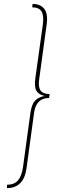

<svg xmlns="http://www.w3.org/2000/svg" viewBox="-20 -838 310 978"><path d="M15.1 120.1 16.1 103Q52.2 103 71.3 81.3Q90.3 59.6 97.2 13.2L134.8 -262.2Q141.1 -306.2 158.2 -325Q175.3 -343.8 208 -349.1Q177.2 -355.5 165.5 -375.5Q153.8 -395.5 160.2 -440.9L198.2 -712.9Q204.1 -758.8 191.7 -779.5Q179.2 -800.3 144 -800.8L146 -817.9Q186.5 -817.9 205.8 -792.5Q225.1 -767.1 217.8 -714.8L179.2 -431.2Q174.3 -393.1 187.3 -376Q200.2 -358.9 232.9 -358.9L230 -338.9Q164.6 -338.9 153.8 -265.1L115.2 18.1Q101.6 120.1 15.1 120.1Z"/></svg>

Font: Fira Sans Compressed Thin
Style: Italic
Weight: 100
Width: 3
Italic angle: -8°
Designer: Carrois Corporate & Edenspiekermann AG
Foundry: Carrois Corporate GbR & Edenspiekermann AG
Version: Version 4.203;PS 004.203;hotconv 1.0.88;makeotf.lib2.5.64775